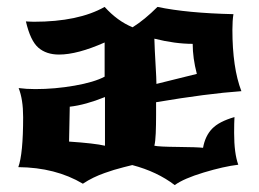

<svg xmlns="http://www.w3.org/2000/svg" viewBox="-20 -504 751 556"><path d="M486 32Q435 -7 363 -26Q358 -25 339 -20Q320 -15 310 -12Q300 -9 283 -3Q266 3 250.5 10.5Q235 18 220 28Q141 -19 33 -20Q47 -58 47 -165Q47 -216 34 -249Q56 -246 82 -246Q139 -246 196 -256Q253 -266 283 -282V-381Q204 -346 151 -346Q114 -346 91 -366Q68 -386 55 -442Q58 -442 63.5 -441.5Q69 -441 78 -441Q207 -441 283 -484Q320 -443 364 -425Q399 -447 436 -484Q522 -466 656 -463Q653 -445 653 -418Q653 -308 679 -240Q580 -233 432 -208Q432 -201 432 -171.5Q432 -142 431 -118Q430 -94 427 -82Q440 -79 495.5 -78.5Q551 -78 568 -76Q574 -110 594 -131Q614 -152 659 -165Q658 -149 658 -119Q658 -60 670 -27Q628 -22 570 -4.5Q512 13 486 32ZM427 -392Q428 -359 430.5 -317Q433 -275 433 -261L550 -290Q538 -336 538 -377Q487 -377 427 -392ZM182 -195 180 -94Q254 -89 284 -82V-223Q227 -200 182 -195Z"/></svg>

Font: NewRocker
Style: Regular
Weight: 400
Designer: Pablo Impallari, Brenda Gallo, Rodrigo Fuenzalida
Foundry: Pablo Impallari, Brenda Gallo, Rodrigo Fuenzalida
Version: Version 1.000